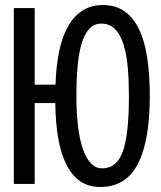

<svg xmlns="http://www.w3.org/2000/svg" viewBox="-20 -732 640 764"><path d="M118 -395H201Q203 -465 214.5 -523Q226 -581 248.5 -623Q271 -665 306 -688.5Q341 -712 389 -712Q440 -712 475.5 -687Q511 -662 533.5 -615Q556 -568 566 -501Q576 -434 576 -350Q576 -171 528.5 -79.5Q481 12 379 12Q332 12 299 -11Q266 -34 244 -77.5Q222 -121 211.5 -182.5Q201 -244 200 -322H118V0H35V-700H118ZM284 -350Q284 -210 311 -136Q338 -62 386 -62Q445 -62 469 -130Q493 -198 493 -350Q493 -410 488.5 -462.5Q484 -515 472 -554Q460 -593 438.5 -615.5Q417 -638 383 -638Q355 -638 336 -618Q317 -598 305.5 -561Q294 -524 289 -470.5Q284 -417 284 -350Z"/></svg>

Font: PT Mono
Style: Regular
Weight: 400
Monospace: yes
Designer: A.Korolkova, I.Chaeva
Foundry: ParaType Ltd
Version: Version 1.001W OFL